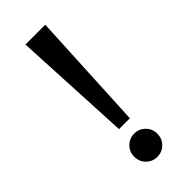

<svg xmlns="http://www.w3.org/2000/svg" viewBox="-231 -728 788 788"><g transform="rotate(-45 163.0 -333.5)"><path d="M223 -688 197 -171H134L108 -688ZM165 21Q137 21 117.5 1.5Q98 -18 98 -47Q98 -75 117.5 -94.5Q137 -114 165 -114Q193 -114 212.5 -94.5Q232 -75 232 -47Q232 -18 212.5 1.5Q193 21 165 21Z"/></g></svg>

Font: Medium
Style: Regular
Weight: 500
Designer: Fernando Haro
Foundry: deFharo
Version: Version 1.787